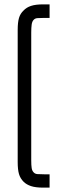

<svg xmlns="http://www.w3.org/2000/svg" viewBox="-20 -787 277 879"><path d="M178 72Q143 72 122 65Q101 58 88 45Q73 30 67 10Q61 -10 61 -45V-650Q61 -685 67 -705Q73 -725 88 -739Q101 -753 122 -760Q143 -767 178 -767H207V-705H183Q162 -705 151 -704Q140 -703 134 -696Q127 -689 125 -674.5Q123 -660 123 -638V-53Q123 -30 125 -17.5Q127 -5 134 2Q140 9 151 10Q162 11 183 11H207V72Z"/></svg>

Font: Marvel
Style: Bold
Weight: 700
Designer: Carolina Trebol
Foundry: Carolina Trebol
Version: Version 1.001